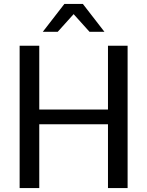

<svg xmlns="http://www.w3.org/2000/svg" viewBox="-20 -958 750 978"><path d="M512 -796H436L355 -886L274 -796H198L308 -938H402ZM630 0H530V-325H180V0H80V-725H180V-400H530V-725H630Z"/></svg>

Font: AbakuTLSymSans
Style: Regular
Weight: 400
Version: Version 2007.05.04